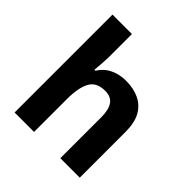

<svg xmlns="http://www.w3.org/2000/svg" viewBox="-202 -907 1054 1054"><g transform="rotate(45 325.0 -380.0)"><path d="M224 -607Q224 -563 221.5 -529.5Q219 -496 217 -476H225Q243 -505 267 -522Q291 -539 320.5 -547.5Q350 -556 383 -556Q442 -556 486 -535Q530 -514 554.5 -470.5Q579 -427 579 -356V0H428V-318Q428 -377 407 -406.5Q386 -436 341 -436Q274 -436 249 -389.5Q224 -343 224 -256V0H73V-760H224Z"/></g></svg>

Font: Noto Sans Cherokee
Style: Regular
Weight: 400
Designer: Monotype Design Team
Foundry: Monotype Imaging Inc.
Version: Version 2.001